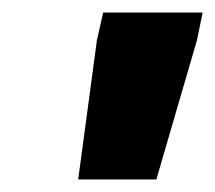

<svg xmlns="http://www.w3.org/2000/svg" viewBox="-20 -708 344 307"><path d="M105 -421 135 -644 145 -688H304L295 -644L230 -421Z"/></svg>

Font: Saira SemiCondensed Black
Style: Italic
Weight: 900
Width: 4
Italic angle: -12°
Designer: Hector Gatti with collaboration of the Omnibus-Type team
Foundry: Omnibus-Type
Version: Version 1.101